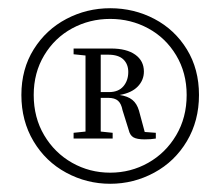

<svg xmlns="http://www.w3.org/2000/svg" viewBox="-20 -789 537 467"><path d="M248 -369Q298 -369 340.5 -393Q383 -417 408.5 -460Q434 -503 434 -558Q434 -612 408.5 -654.5Q383 -697 340.5 -720Q298 -743 248 -743Q198 -743 155.5 -720Q113 -697 87.5 -654.5Q62 -612 62 -558Q62 -503 87.5 -460Q113 -417 155.5 -393Q198 -369 248 -369ZM248 -769Q306 -769 355.5 -743Q405 -717 434.5 -669Q464 -621 464 -558Q464 -495 434.5 -445.5Q405 -396 355 -369Q305 -342 248 -342Q191 -342 141 -369Q91 -396 61.5 -445.5Q32 -495 32 -558Q32 -621 62 -669Q92 -717 141.5 -743Q191 -769 248 -769ZM159 -466 188 -469V-654L159 -657V-671H250Q288 -671 309 -656Q330 -641 330 -615Q330 -594 315 -578.5Q300 -563 271 -558Q291 -555 302 -546Q313 -537 318 -520L332 -468L359 -466V-452Q347 -450 332 -450Q313 -450 304.5 -455Q296 -460 293 -473L278 -521Q275 -537 267 -544Q259 -551 243 -551H225V-469L254 -466V-452H159ZM292 -614Q292 -633 280 -644.5Q268 -656 243 -656H225V-565H245Q268 -565 280 -579Q292 -593 292 -614Z"/></svg>

Font: GL-CurulMinamoto Light
Style: Regular
Weight: 300
Designer: Eunice (kana); Ryoko NISHIZUKA 西塚涼子 (ideographs); Frank Grießhammer (Latin, Greek & Cyrillic); Wenlong ZHANG
Foundry: Gutenberg Labo; Adobe
Version: Version 1.002